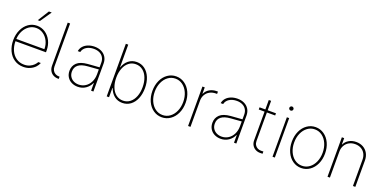

<svg xmlns="http://www.w3.org/2000/svg" viewBox="-12 -1585 4848 2425"><g transform="rotate(20 2412.0 -373.0)"><path d="M49.8 -263.7Q49.8 -341.3 78.9 -404.1Q107.9 -466.8 158.7 -502.4Q209.5 -538.1 272.5 -538.1Q332.5 -538.1 382.6 -505.4Q432.6 -472.7 461.9 -414.8Q491.2 -356.9 491.2 -285.2V-260.7H81.1Q81.5 -192.9 106 -137.9Q130.4 -83 176 -51.3Q221.7 -19.5 283.2 -19.5Q325.7 -19.5 358.2 -34.4Q390.6 -49.3 411.1 -70.1Q431.6 -90.8 442.4 -111.3H476.6Q465.3 -80.6 439 -52.7Q412.6 -24.9 372.6 -7.1Q332.5 10.7 283.2 10.7Q213.9 10.7 160.9 -24.9Q107.9 -60.5 78.9 -123Q49.8 -185.5 49.8 -263.7ZM459 -291Q459 -350.6 434.1 -400.4Q409.2 -450.2 366.5 -479Q323.7 -507.8 272.5 -507.8Q221.7 -507.8 179.4 -479.5Q137.2 -451.2 111.1 -401.6Q85 -352.1 81.5 -291ZM349.6 -757.8H387.7L284.2 -606.4H254.9Z M748 -30.3H757.8V0H748Q712.4 0 683.3 -15.6Q654.3 -31.2 637.7 -60.3Q621.1 -89.4 621.1 -127.9V-707H653.3V-127.9Q653.3 -98.6 666 -76.4Q678.7 -54.2 700.4 -42.2Q722.2 -30.3 748 -30.3Z M1038.1 -302.7Q1074.7 -305.7 1118.4 -308.8Q1162.1 -312 1192.4 -314V-377.9Q1192.4 -417 1174.6 -446.8Q1156.7 -476.6 1123.8 -492.7Q1090.8 -508.8 1046.9 -508.8Q989.3 -508.8 948 -483.2Q906.7 -457.5 896.5 -412.1H863.3Q869.6 -450.7 895.3 -479.2Q920.9 -507.8 960.4 -522.9Q1000 -538.1 1046.9 -538.1Q1097.7 -538.1 1137.7 -518.8Q1177.7 -499.5 1200.7 -462.6Q1223.6 -425.8 1223.6 -376V0H1192.4V-102.5H1189.5Q1166 -50.8 1120.1 -19.5Q1074.2 11.7 1014.6 11.7Q969.7 11.7 931.9 -6.8Q894 -25.4 871.8 -60.8Q849.6 -96.2 849.6 -144.5Q849.6 -209.5 894.3 -252Q939 -294.4 1038.1 -302.7ZM1016.6 -18.6Q1065.9 -18.6 1106.2 -44.4Q1146.5 -70.3 1169.4 -116.5Q1192.4 -162.6 1192.4 -220.7V-285.6L1149.4 -282.2Q1062 -274.9 1046.9 -274.4Q881.8 -261.7 881.8 -144.5Q881.8 -106.9 899.4 -78.4Q917 -49.8 947.8 -34.2Q978.5 -18.6 1016.6 -18.6Z M1402.3 -707H1434.6V-403.3H1437.5Q1458 -464.4 1503.9 -501.2Q1549.8 -538.1 1613.3 -538.1Q1675.3 -538.1 1722.4 -502.7Q1769.5 -467.3 1795.4 -404.8Q1821.3 -342.3 1821.3 -263.7Q1821.3 -184.6 1795.7 -122.3Q1770 -60.1 1722.9 -24.7Q1675.8 10.7 1613.3 10.7Q1549.8 10.7 1504.4 -26.1Q1459 -63 1437.5 -125H1433.6V0H1402.3ZM1611.3 -19.5Q1665.5 -19.5 1705.8 -51.3Q1746.1 -83 1767.6 -138.4Q1789.1 -193.8 1789.1 -263.7Q1789.1 -333 1767.6 -388.7Q1746.1 -444.3 1705.6 -476.1Q1665 -507.8 1611.3 -507.8Q1557.6 -507.8 1517.6 -476.3Q1477.5 -444.8 1456.1 -389.2Q1434.6 -333.5 1434.6 -263.7Q1434.6 -193.8 1456.1 -138.2Q1477.5 -82.5 1517.6 -51Q1557.6 -19.5 1611.3 -19.5Z M1920.9 -263.7Q1920.9 -341.8 1949.7 -404.3Q1978.5 -466.8 2029.5 -502.4Q2080.6 -538.1 2143.6 -538.1Q2206.5 -538.1 2257.8 -502.4Q2309.1 -466.8 2338.1 -404.1Q2367.2 -341.3 2367.2 -263.7Q2367.2 -185.5 2338.1 -123Q2309.1 -60.5 2257.8 -24.9Q2206.5 10.7 2143.6 10.7Q2080.6 10.7 2029.5 -24.9Q1978.5 -60.5 1949.7 -123Q1920.9 -185.5 1920.9 -263.7ZM2335 -263.7Q2335 -332 2310.3 -387.7Q2285.6 -443.4 2241.9 -475.6Q2198.2 -507.8 2143.6 -507.8Q2088.9 -507.8 2045.2 -475.6Q2001.5 -443.4 1976.8 -387.7Q1952.1 -332 1952.1 -263.7Q1952.1 -195.3 1976.8 -139.6Q2001.5 -84 2045.2 -51.8Q2088.9 -19.5 2143.6 -19.5Q2198.7 -19.5 2242.4 -51.8Q2286.1 -84 2310.5 -139.6Q2335 -195.3 2335 -263.7Z M2496.1 -530.3H2527.3V-446.3H2531.2Q2548.8 -487.8 2590.8 -512.5Q2632.8 -537.1 2686.5 -537.1H2702.1V-505.9H2685.5Q2640.1 -505.9 2604.2 -486.3Q2568.4 -466.8 2548.3 -431.9Q2528.3 -397 2528.3 -352.5V0H2496.1Z M2959 -302.7Q2995.6 -305.7 3039.3 -308.8Q3083 -312 3113.3 -314V-377.9Q3113.3 -417 3095.5 -446.8Q3077.6 -476.6 3044.7 -492.7Q3011.7 -508.8 2967.8 -508.8Q2910.2 -508.8 2868.9 -483.2Q2827.6 -457.5 2817.4 -412.1H2784.2Q2790.5 -450.7 2816.2 -479.2Q2841.8 -507.8 2881.3 -522.9Q2920.9 -538.1 2967.8 -538.1Q3018.6 -538.1 3058.6 -518.8Q3098.6 -499.5 3121.6 -462.6Q3144.5 -425.8 3144.5 -376V0H3113.3V-102.5H3110.4Q3086.9 -50.8 3041 -19.5Q2995.1 11.7 2935.5 11.7Q2890.6 11.7 2852.8 -6.8Q2814.9 -25.4 2792.7 -60.8Q2770.5 -96.2 2770.5 -144.5Q2770.5 -209.5 2815.2 -252Q2859.9 -294.4 2959 -302.7ZM2937.5 -18.6Q2986.8 -18.6 3027.1 -44.4Q3067.4 -70.3 3090.3 -116.5Q3113.3 -162.6 3113.3 -220.7V-285.6L3070.3 -282.2Q2982.9 -274.9 2967.8 -274.4Q2802.7 -261.7 2802.7 -144.5Q2802.7 -106.9 2820.3 -78.4Q2837.9 -49.8 2868.7 -34.2Q2899.4 -18.6 2937.5 -18.6Z M3484.4 -501H3373V-118.2Q3373 -87.9 3386 -66.2Q3398.9 -44.4 3420.7 -33Q3442.4 -21.5 3467.8 -21.5L3500 -22.5V7.8Q3493.2 8.8 3466.8 8.8Q3433.1 8.8 3404.5 -6.1Q3376 -21 3358.9 -49.3Q3341.8 -77.6 3341.8 -115.2V-501H3263.7V-530.3H3341.8V-657.2H3373V-530.3H3484.4Z M3630.9 -530.3H3662.1V0H3630.9ZM3619.1 -653.3Q3619.1 -664.6 3627.4 -672.6Q3635.7 -680.7 3646.5 -680.7Q3658.2 -680.7 3666.5 -672.6Q3674.8 -664.6 3674.8 -653.3Q3674.8 -641.6 3666.5 -633.8Q3658.2 -626 3646.5 -626Q3635.3 -626 3627.2 -633.8Q3619.1 -641.6 3619.1 -653.3Z M3794.9 -263.7Q3794.9 -341.8 3823.7 -404.3Q3852.5 -466.8 3903.6 -502.4Q3954.6 -538.1 4017.6 -538.1Q4080.6 -538.1 4131.8 -502.4Q4183.1 -466.8 4212.2 -404.1Q4241.2 -341.3 4241.2 -263.7Q4241.2 -185.5 4212.2 -123Q4183.1 -60.5 4131.8 -24.9Q4080.6 10.7 4017.6 10.7Q3954.6 10.7 3903.6 -24.9Q3852.5 -60.5 3823.7 -123Q3794.9 -185.5 3794.9 -263.7ZM4209 -263.7Q4209 -332 4184.3 -387.7Q4159.7 -443.4 4116 -475.6Q4072.3 -507.8 4017.6 -507.8Q3962.9 -507.8 3919.2 -475.6Q3875.5 -443.4 3850.8 -387.7Q3826.2 -332 3826.2 -263.7Q3826.2 -195.3 3850.8 -139.6Q3875.5 -84 3919.2 -51.8Q3962.9 -19.5 4017.6 -19.5Q4072.8 -19.5 4116.5 -51.8Q4160.2 -84 4184.6 -139.6Q4209 -195.3 4209 -263.7Z M4402.3 0H4370.1V-530.3H4401.4V-446.3H4405.3Q4423.8 -487.8 4466.1 -512.5Q4508.3 -537.1 4563.5 -537.1Q4616.2 -537.1 4657.2 -514.2Q4698.2 -491.2 4721.2 -449.5Q4744.1 -407.7 4744.1 -353.5V0H4711.9V-352.5Q4711.9 -397.9 4692.9 -433.1Q4673.8 -468.3 4639.2 -487.5Q4604.5 -506.8 4559.6 -506.8Q4514.2 -506.8 4478.3 -487.1Q4442.4 -467.3 4422.4 -431.9Q4402.3 -396.5 4402.3 -350.6Z"/></g></svg>

Font: Pretendard GOV Thin
Style: Regular
Weight: 100
Designer: Base glyphs from Inter by Rasmus Andersson; Hangeul glyphs from Noto Sans CJK(Source Han Sans) by Jang Soo-young and Kan
Foundry: Kil Hyung-jin
Version: Version 1.309